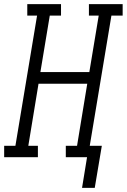

<svg xmlns="http://www.w3.org/2000/svg" viewBox="-50 -755 609 922"><path d="M344 147 368 0H266V-55H320L369 -353H135L86 -55H132V0H-30V-55H24L128 -680H81V-735H243V-680H189L144 -409H379L424 -680H377V-735H539V-680H485L381 -55H439L405 147Z"/></svg>

Font: Iosevka Curly Slab LtObl
Style: Regular
Weight: 300
Italic angle: -9°
Monospace: yes
Designer: Belleve Invis
Foundry: Belleve Invis
Version: Version 11.0.0; ttfautohint (v1.8.3)